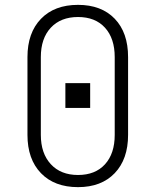

<svg xmlns="http://www.w3.org/2000/svg" viewBox="-20 -760 640 790"><path d="M301 10Q204 10 148.5 -47.5Q93 -105 93 -205V-525Q93 -625 148.5 -682.5Q204 -740 301 -740Q397 -740 452 -683Q507 -626 507 -525V-205Q507 -105 452 -47.5Q397 10 301 10ZM301 -40Q372 -40 412 -84Q452 -128 452 -205V-525Q452 -602 412 -646Q372 -690 301 -690Q230 -690 189 -646Q148 -602 148 -525V-205Q148 -129 189 -84.5Q230 -40 301 -40ZM249 -418H351V-316H249Z"/></svg>

Font: Tiny Thin
Style: Regular
Weight: 100
Monospace: yes
Designer: Philipp Nurullin, Konstantin Bulenkov
Foundry: JetBrains
Version: Version 2.251; ttfautohint (v1.8.4.7-5d5b)